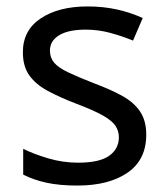

<svg xmlns="http://www.w3.org/2000/svg" viewBox="-20 -566 519 596"><path d="M434 -148Q434 -70 376 -30Q318 10 220 10Q164 10 123.5 1Q83 -8 52 -24V-104Q84 -88 129.5 -74.5Q175 -61 222 -61Q289 -61 319 -82.5Q349 -104 349 -140Q349 -160 338 -176Q327 -192 298.5 -208Q270 -224 217 -244Q165 -264 128 -284Q91 -304 71 -332Q51 -360 51 -404Q51 -472 106.5 -509Q162 -546 252 -546Q301 -546 343.5 -536.5Q386 -527 423 -510L393 -440Q359 -454 322 -464Q285 -474 246 -474Q192 -474 163.5 -456.5Q135 -439 135 -409Q135 -387 148 -371.5Q161 -356 191.5 -341.5Q222 -327 273 -307Q324 -288 360 -268Q396 -248 415 -219.5Q434 -191 434 -148Z"/></svg>

Font: Noto Sans Indic Siyaq Numbers
Style: Regular
Weight: 400
Designer: Monotype Design Team
Foundry: Monotype Imaging Inc.
Version: Version 2.002; ttfautohint (v1.8.4.7-5d5b)